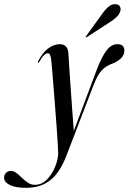

<svg xmlns="http://www.w3.org/2000/svg" viewBox="-154 -654 617 921"><path d="M311 -322Q335.5 -385 358.2 -413.5Q381 -442 409.5 -442Q442.5 -442 442.5 -411Q442.5 -391.5 428.2 -376.2Q414 -361 388 -350Q355.5 -339 334.2 -316.8Q313 -294.5 292.5 -240L168 84Q135.5 172 88.5 209.5Q41.5 247 -29 247Q-81 247 -107.8 233Q-134.5 219 -134.5 198.5Q-134.5 185 -125.5 175.5Q-116.5 166 -102.5 166Q-88 166 -75 176Q-62 186 -48.5 199.2Q-35 212.5 -20 222.5Q-5 232.5 13 232.5Q46.5 232.5 71.5 206.8Q96.5 181 110.8 145.2Q125 109.5 125 79.5Q125 68.5 123 35.5Q121 2.5 117.8 -43.2Q114.5 -89 110.5 -139.5Q106.5 -190 102.8 -236.5Q99 -283 96.2 -317.2Q93.5 -351.5 92 -364.5Q88.5 -398.5 76 -398.5Q66.5 -398.5 57 -389.2Q47.5 -380 35 -358Q32 -352.5 29.5 -353Q25.5 -354 28.5 -359.5Q50 -402 77.2 -422Q104.5 -442 133 -442Q171 -442 174 -398.5Q175 -382.5 177.8 -339Q180.5 -295.5 184.5 -239Q188.5 -182.5 192.5 -125.8Q196.5 -69 200 -26ZM334.5 -585Q350.5 -608.5 365.8 -621.2Q381 -634 397.5 -634Q415 -634 420.8 -623.8Q426.5 -613.5 423.5 -602.5Q419 -585 405 -572Q391 -559 372 -547L262.5 -476Q259 -474 257 -476Q256 -477 259 -481Z"/></svg>

Font: Fraunces 144pt
Style: Italic
Weight: 400
Italic angle: -16°
Version: Version 1.000;[b76b70a41]